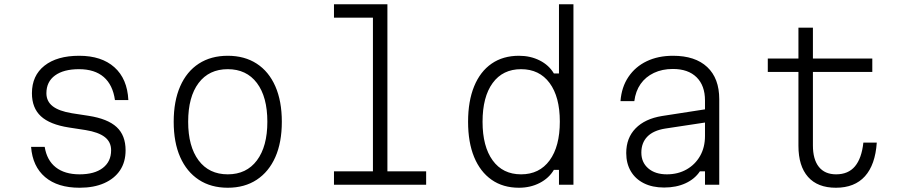

<svg xmlns="http://www.w3.org/2000/svg" viewBox="-20 -868 4240 902"><path d="M190 -178Q200 -115 242 -82Q284 -49 354 -49Q424 -49 463 -79Q502 -109 502 -162Q502 -201 472.5 -224Q443 -247 382 -257L304 -269Q214 -283 172 -322Q130 -361 130 -430Q130 -513 189 -559.5Q248 -606 352 -606Q457 -606 517.5 -552Q578 -498 583 -398H520Q510 -469 467.5 -506Q425 -543 351 -543Q279 -543 238.5 -513.5Q198 -484 198 -430Q198 -392 227.5 -369Q257 -346 318 -336L396 -324Q486 -310 528 -271Q570 -232 570 -162Q570 -107 544 -68Q518 -29 469.5 -7.5Q421 14 354 14Q251 14 192 -36Q133 -86 126 -178Z M1050 14Q971 14 914 -23.5Q857 -61 826.5 -130Q796 -199 796 -296Q796 -393 826.5 -462.5Q857 -532 914 -569Q971 -606 1050 -606Q1129 -606 1186 -569Q1243 -532 1273.5 -462.5Q1304 -393 1304 -296Q1304 -199 1273.5 -130Q1243 -61 1186 -23.5Q1129 14 1050 14ZM1050 -49Q1138 -49 1187 -114.5Q1236 -180 1236 -296Q1236 -413 1187 -478Q1138 -543 1050 -543Q962 -543 913 -478Q864 -413 864 -296Q864 -180 913 -114.5Q962 -49 1050 -49Z M1549 -848H1800V-63H1982V0H1549V-63H1732V-785H1549Z M2418 14Q2343 14 2289.5 -23.5Q2236 -61 2207.5 -130Q2179 -199 2179 -296Q2179 -393 2207.5 -462.5Q2236 -532 2289.5 -569Q2343 -606 2418 -606Q2472 -606 2515.5 -584Q2559 -562 2582 -523H2606V-848H2674V0H2606V-70H2582Q2559 -31 2515.5 -8.5Q2472 14 2418 14ZM2428 -49Q2514 -49 2562 -114.5Q2610 -180 2610 -297Q2610 -413 2562 -478Q2514 -543 2428 -543Q2342 -543 2294.5 -478Q2247 -413 2247 -296Q2247 -180 2294.5 -114.5Q2342 -49 2428 -49Z M3303 -356V-294L3105 -264Q3049 -255 3021 -226Q2993 -197 2993 -151Q2993 -105 3025.5 -77Q3058 -49 3113 -49Q3165 -49 3205.5 -72Q3246 -95 3269 -135.5Q3292 -176 3292 -229V-396Q3292 -466 3252.5 -505Q3213 -544 3141 -544Q3091 -544 3052 -525.5Q3013 -507 2989.5 -473.5Q2966 -440 2960 -393H2895Q2900 -459 2932.5 -507Q2965 -555 3018.5 -580.5Q3072 -606 3142 -606Q3246 -606 3302.5 -553Q3359 -500 3359 -402V0H3292V-63H3268Q3244 -27 3200.5 -7Q3157 13 3100 13Q3045 13 3005 -7Q2965 -27 2943.5 -63.5Q2922 -100 2922 -149Q2922 -220 2966 -265Q3010 -310 3090 -323Z M3799 -738V-593H4078V-530H3799V-185Q3799 -119 3827 -84Q3855 -49 3908 -49Q3965 -49 3996.5 -86.5Q4028 -124 4036 -198H4099Q4092 -94 4043.5 -40Q3995 14 3907 14Q3821 14 3776 -37Q3731 -88 3731 -183V-530H3587V-593H3731V-738Z"/></svg>

Font: Martian Mono SemiExpanded ExtraLight
Style: Regular
Weight: 250
Monospace: yes
Version: Version 0.930